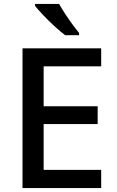

<svg xmlns="http://www.w3.org/2000/svg" viewBox="-20 -1054 597 981"><path d="M497 -93H95V-807H497V-715H203V-511H479V-420H203V-186H497ZM282 -1034Q294 -1012 312 -984.5Q330 -957 349 -931Q368 -905 384 -886V-874H313Q289 -892 258.5 -920Q228 -948 200.5 -977Q173 -1006 159 -1024V-1034Z"/></svg>

Font: Noto Sans Telugu UI Medium
Style: Regular
Weight: 500
Designer: Jelle Bosma - Monotype Design Team
Foundry: Monotype Imaging Inc.
Version: Version 2.005; ttfautohint (v1.8.4.7-5d5b)